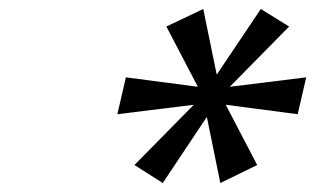

<svg xmlns="http://www.w3.org/2000/svg" viewBox="-20 -742 701 427"><path d="M482 -509 552 -375 470 -335 440 -482 342 -335 279 -375 411 -509 241 -488 260 -570 420 -549 350 -683 432 -722 462 -576 560 -722 623 -683 491 -549 661 -570 642 -488Z"/></svg>

Font: Perun
Style: Italic
Weight: 400
Italic angle: -12°
Foundry: Copyright (c) Stefan Peev, Context Ltd, 2016
Version: Version 1.027